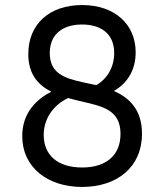

<svg xmlns="http://www.w3.org/2000/svg" viewBox="-20 -730 650 760"><path d="M68 -191C68 -69 167 10 305 10C442 10 542 -67 542 -201C542 -297 491 -343 431 -370C483 -400 517 -451 517 -523C517 -634 434 -710 305 -710C176 -710 92 -635 92 -516C92 -437 130 -394 183 -367C124 -337 68 -283 68 -191ZM153 -196C153 -259 190 -314 250 -342C268 -337 286 -332 305 -328C386 -309 457 -295 457 -200C457 -115 400 -67 305 -67C208 -67 153 -116 153 -196ZM177 -520C177 -601 236 -633 305 -633C374 -633 432 -601 432 -520C432 -465 405 -418 361 -393C341 -397 322 -401 305 -405C233 -421 177 -441 177 -520Z"/></svg>

Font: Necto Mono
Style: Regular
Weight: 400
Designer: Marco Condello
Foundry: Collletttivo
Version: Version 1.300;Glyphs 3.2 (3217)